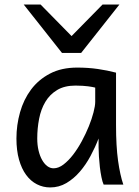

<svg xmlns="http://www.w3.org/2000/svg" viewBox="-20 -801 602 833"><path d="M393.1 -420.9Q387.2 -422.4 379.9 -423.8Q372.6 -425.3 362.5 -426.5Q352.5 -427.7 339.1 -428.7Q325.7 -429.7 307.6 -429.7Q259.8 -429.7 227.8 -410.4Q195.8 -391.1 176.8 -359.1Q157.7 -327.1 149.7 -285.6Q141.6 -244.1 141.6 -200.2Q141.6 -171.9 147.2 -148.2Q152.8 -124.5 162.6 -107.2Q172.4 -89.8 185.1 -80.3Q197.8 -70.8 212.4 -70.8Q233.9 -70.8 255.6 -87.4Q277.3 -104 297.4 -130.1Q317.4 -156.2 335 -188.7Q352.5 -221.2 365.5 -253.2Q378.4 -285.2 385.7 -313.5Q393.1 -341.8 393.1 -358.9ZM429.7 0Q424.3 -11.7 420.2 -32.2Q416 -52.7 413.3 -75.9Q410.6 -99.1 409.2 -122.1Q407.7 -145 407.7 -161.1V-200.2Q393.1 -162.1 372.8 -124.3Q352.5 -86.4 326.4 -56.2Q300.3 -25.9 268.1 -6.8Q235.8 12.2 197.8 12.2Q167 12.2 140.1 -1.5Q113.3 -15.1 93.5 -42Q73.7 -68.8 62.5 -108.6Q51.3 -148.4 51.3 -200.2Q51.3 -258.3 66.9 -313.7Q82.5 -369.1 114.7 -412.4Q147 -455.6 196.8 -481.7Q246.6 -507.8 314.9 -507.8Q362.3 -507.8 404.3 -501.7Q446.3 -495.6 483.4 -485.8V-258.8Q483.4 -166.5 492.2 -103.8Q501 -41 515.1 0ZM156.2 -781.2 290.5 -644.5 424.8 -781.2H498L332 -571.3H249L83 -781.2Z"/></svg>

Font: Andika APac
Style: Regular
Weight: 400
Designer: Victor Gaultney, Annie Olsen, Julie Remington, Don Collingsworth, Eric Hays, Becca Hirsbrunner
Foundry: SIL International
Version: Version 5.000